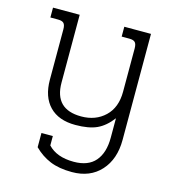

<svg xmlns="http://www.w3.org/2000/svg" viewBox="-103 -564 754 848"><g transform="rotate(15 274.0 -140.0)"><path d="M129 133V68H181V111Q221 154 299 154Q365 154 397.5 116Q430 78 430 9V-80Q399 -39 362 -22Q325 -5 264 -5Q187 -5 145.5 -48Q104 -91 104 -169V-399Q104 -419 96.5 -427Q89 -435 70 -435H35V-480H157V-170Q157 -48 279 -48Q345 -48 387.5 -88.5Q430 -129 430 -201V-399Q430 -419 422.5 -427Q415 -435 396 -435H361V-480H483V5Q483 93 434.5 146.5Q386 200 303 200Q244 200 203 183Q162 166 129 133Z"/></g></svg>

Font: Pridi ExtraLight
Style: Regular
Weight: 275
Designer: Katatrad Team
Foundry: CadsonDemak
Version: Version 1.001